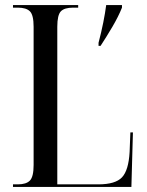

<svg xmlns="http://www.w3.org/2000/svg" viewBox="-20 -734 576 754"><path d="M367 -566Q378 -608 385.5 -645.5Q393 -683 397 -714H459V-704Q445 -669 421.5 -629Q398 -589 375 -554H367ZM31 0V-10H50Q83 -10 97.5 -25Q112 -40 112 -86V-629Q112 -675 97.5 -689.5Q83 -704 50 -704H31V-714H287V-704H267Q233 -704 219 -689.5Q205 -675 205 -629V-10H366Q433 -10 459 -37.5Q485 -65 489 -137L492 -214H502L496 0Z"/></svg>

Font: Noto Serif Display Condensed
Style: Regular
Weight: 400
Width: 3
Designer: Monotype Design Team
Foundry: Monotype Imaging Inc.
Version: Version 2.009